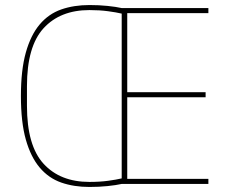

<svg xmlns="http://www.w3.org/2000/svg" viewBox="-20 -730 912 762"><path d="M463 0Q441 5 407 8.5Q373 12 335 12Q273 12 223 -5.5Q173 -23 137.5 -65Q102 -107 82.5 -176Q63 -245 63 -349Q63 -452 82.5 -521.5Q102 -591 137.5 -633Q173 -675 223 -692.5Q273 -710 335 -710Q373 -710 407 -706.5Q441 -703 463 -698H807V-678H485V-364H796V-344H485V-20H807V0ZM87 -310Q87 -152 153 -80Q219 -8 335 -8Q376 -8 409 -12.5Q442 -17 463 -22V-676Q442 -681 408.5 -685.5Q375 -690 335 -690Q219 -690 153 -618Q87 -546 87 -388Z"/></svg>

Font: IBM Plex Sans Cond Thin
Style: Regular
Weight: 100
Width: 3
Designer: Mike Abbink, Paul van der Laan, Pieter van Rosmalen
Foundry: Bold Monday
Version: Version 1.3